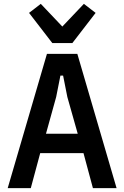

<svg xmlns="http://www.w3.org/2000/svg" viewBox="-20 -978 646 998"><path d="M463 0 414 -182H189L140 0H20L224 -698H382L586 0ZM330 -474 308 -585H294L272 -474L219 -283H384ZM252 -754 131 -911 192 -958 304 -840 416 -958 477 -911 356 -754Z"/></svg>

Font: IBM Plex Sans Cond SmBld
Style: Regular
Weight: 600
Width: 3
Designer: Mike Abbink, Paul van der Laan, Pieter van Rosmalen
Foundry: Bold Monday
Version: Version 1.3